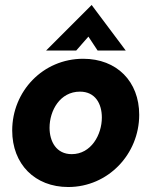

<svg xmlns="http://www.w3.org/2000/svg" viewBox="-20 -740 609 771"><path d="M254 11C414 11 539 -121 539 -279C539 -413 449 -504 314 -504C152 -504 29 -373 29 -216C29 -81 120 11 254 11ZM165 -537H286L335 -593L372 -537H485L348 -720ZM179 -227C179 -296 221 -372 301 -372C363 -372 389 -323 389 -268C389 -199 346 -121 268 -121C206 -121 179 -172 179 -227Z"/></svg>

Font: HK Grotesk Black
Style: Italic
Weight: 900
Italic angle: -16°
Designer: Alfredo Marco Pradil
Foundry: Hanken Design Co.
Version: Version 3.001;FEAKit 1.0